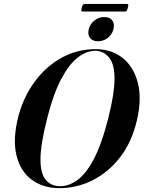

<svg xmlns="http://www.w3.org/2000/svg" viewBox="-20 -966 745 996"><path d="M476.5 -711Q558 -711 615.5 -665.8Q673 -620.5 694.8 -537.2Q716.5 -454 690 -341Q664 -229.5 603.5 -151Q543 -72.5 461 -31.2Q379 10 288.5 10Q203 10 143.8 -34.2Q84.5 -78.5 64.8 -162.8Q45 -247 76.5 -367Q103 -465 160.5 -543Q218 -621 298.8 -666Q379.5 -711 476.5 -711ZM292.5 0Q335.5 0 379.5 -30.5Q423.5 -61 464.8 -137.2Q506 -213.5 541 -350Q558 -417.5 566 -468.2Q574 -519 574 -556Q574.5 -632 546 -667.2Q517.5 -702.5 474 -702.5Q428.5 -702.5 383.2 -667.5Q338 -632.5 297.5 -556Q257 -479.5 225.5 -355.5Q207 -282.5 198.5 -230Q190 -177.5 190 -140.5Q189.5 -66.5 217.2 -33.2Q245 0 292.5 0ZM488.5 -752Q460 -752 446.8 -769.5Q433.5 -787 440.5 -814.5Q447.5 -842 470 -859.8Q492.5 -877.5 520.5 -877.5Q549.5 -877.5 562.5 -860Q575.5 -842.5 568.5 -814.5Q561.5 -787 539.2 -769.5Q517 -752 488.5 -752ZM404 -925.5Q407 -937.5 410.2 -941.5Q413.5 -945.5 420.5 -945.5H637Q644 -945.5 645.2 -942Q646.5 -938.5 643 -926Q640.5 -914 637.2 -910Q634 -906 627 -906H410Q403.5 -906 402.2 -910Q401 -914 404 -925.5Z"/></svg>

Font: Fraunces 144pt SemiBold
Style: Italic
Weight: 600
Italic angle: -16°
Version: Version 1.000;[0bf87f6ff]